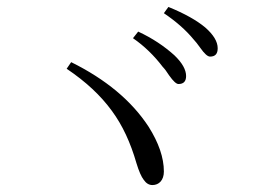

<svg xmlns="http://www.w3.org/2000/svg" viewBox="-20 -714 738 553"><path d="M419 -181C438 -181 452 -195 452 -220C452 -260 437 -303 408 -349C359 -424 284 -486 185 -535L172 -516C227 -479 270 -439 302 -395C333 -353 356 -303 373 -244C380 -221 387 -205 394 -196C401 -186 409 -181 419 -181ZM494 -472C509 -472 516 -480 516 -495C516 -513 505 -533 482 -555C453 -581 419 -604 378 -623L363 -604C395 -582 424 -554 449 -521C454 -516 460 -508 467 -497C479 -480 488 -472 494 -472ZM585 -551C600 -551 607 -559 607 -575C607 -594 595 -614 571 -635C547 -655 512 -675 465 -694L452 -676C486 -653 515 -628 538 -600C543 -595 549 -587 557 -576C569 -559 578 -551 585 -551Z"/></svg>

Font: AllPunType Light
Style: Regular
Weight: 300
Version: 1.0